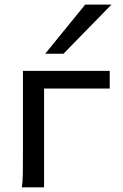

<svg xmlns="http://www.w3.org/2000/svg" viewBox="-20 -801 526 821"><path d="M73.2 0Q77.1 -20.5 77.6 -59.3Q78.1 -98.1 78.1 -148.9V-498H449.2V-422.4H168.5V0ZM456.5 -781.2 251.5 -571.3H173.3L344.2 -781.2Z"/></svg>

Font: Andika Compact
Style: Regular
Weight: 400
Designer: Victor Gaultney, Annie Olsen, Julie Remington, Don Collingsworth, Eric Hays, Becca Hirsbrunner
Foundry: SIL International
Version: Version 5.000 ; LnSpcTght